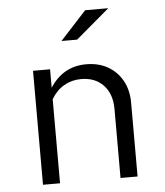

<svg xmlns="http://www.w3.org/2000/svg" viewBox="-52 -772 704 819"><g transform="rotate(-5 300.0 -363.0)"><path d="M99 0V-488H172V-409Q228 -496 327 -496Q380 -496 419.5 -473.5Q459 -451 481.5 -410.5Q504 -370 504 -316V0H431V-295Q431 -360 395.5 -397.5Q360 -435 300 -435Q260 -435 227 -416Q194 -397 172 -360V0ZM231 -604 343 -726H442L298 -604Z"/></g></svg>

Font: Red Hat Mono
Style: Regular
Weight: 400
Designer: Pentagram, MCKL
Foundry: Pentagram, MCKL
Version: Version 1.023